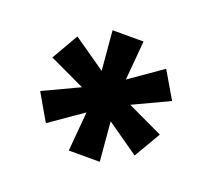

<svg xmlns="http://www.w3.org/2000/svg" viewBox="-79 -805 663 600"><g transform="rotate(20 252.5 -505.0)"><path d="M201.3 -705H304.3L293 -574.4L399.9 -649.2L451.7 -560.8L332.9 -505L451.7 -449.2L399.9 -360.8L293 -435.6L304.3 -305H201.3L212.6 -435.9L104.7 -360.8L53.6 -449.2L172.4 -505L53.6 -560.8L104.7 -649.2L212.6 -574.1Z"/></g></svg>

Font: TikTok Sans Light
Style: Regular
Weight: 300
Version: Version 4.000